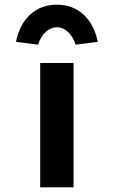

<svg xmlns="http://www.w3.org/2000/svg" viewBox="-20 -797 485 817"><path d="M151 0V-529H293V0ZM142 -607 48 -619Q63 -693 108.5 -735Q154 -777 222 -777Q290 -777 335.5 -735Q381 -693 396 -619L302 -607Q291 -641 269.5 -661Q248 -681 222 -681Q196 -681 174.5 -661Q153 -641 142 -607Z"/></svg>

Font: Lexend Mega SemiBold
Style: Regular
Weight: 600
Designer: Bonnie Shaver-Troup, Thomas Jockin
Foundry: Lexend
Version: Version 1.007